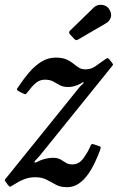

<svg xmlns="http://www.w3.org/2000/svg" viewBox="-60 -770 491 800"><path d="M22 -416Q40 -443.5 62.5 -469.5Q85 -495.5 112.2 -512.8Q139.5 -530 172 -530Q199.5 -530 216.5 -522.5Q233.5 -515 245 -505.5Q256.5 -496 268 -488.5Q279.5 -481 296 -481Q318.5 -481 336.2 -493Q354 -505 376.5 -521.5Q384 -527 387.5 -527.8Q391 -528.5 396 -522L406 -509.5Q411 -503.5 410.8 -501Q410.5 -498.5 405 -492L105.5 -121Q96.5 -110.5 89 -103.2Q81.5 -96 84 -93.5Q87 -91 94.2 -95.2Q101.5 -99.5 114 -104Q140.5 -112.5 160 -112.5Q180 -112.5 191.8 -105.8Q203.5 -99 214.2 -92Q225 -85 241 -85Q269 -85 287.2 -110Q305.5 -135 316 -159.5Q319 -166.5 321.5 -168.8Q324 -171 331.5 -168.5L353.5 -161Q359 -159 359.5 -155.8Q360 -152.5 356 -142Q348 -120.5 336 -94.5Q324 -68.5 307.5 -44.8Q291 -21 269 -5.5Q247 10 219 10Q191.5 10 172.8 -0.5Q154 -11 134.5 -21.2Q115 -31.5 86.5 -31.5Q61 -31.5 39 -22.5Q17 -13.5 -10 4Q-18 9 -20 7.8Q-22 6.5 -27.5 0L-35 -10.5Q-41 -17.5 -39.5 -21Q-38 -24.5 -32 -31L271 -406.5Q278 -414.5 283.8 -419.2Q289.5 -424 288 -426.5Q286.5 -429 281 -424.8Q275.5 -420.5 264 -416Q243.5 -407.5 224.5 -407.5Q202.5 -407.5 188.8 -415.2Q175 -423 161.5 -430.5Q148 -438 127 -438Q107 -438 91.5 -426Q76 -414 60 -392Q51 -380.5 48.2 -378Q45.5 -375.5 32 -382.5L18 -390Q7.5 -395.5 11.8 -401.5Q16 -407.5 22 -416ZM396 -730Q407 -711.5 401.2 -696.2Q395.5 -681 382.5 -673.5L268.5 -607Q262 -603 258.2 -602.8Q254.5 -602.5 249 -608.5L232 -626.5Q224 -635 232 -642.5L330 -738Q344 -752 365 -749.8Q386 -747.5 396 -730Z"/></svg>

Font: Besley* Narrow
Style: Italic
Weight: 400
Width: 4
Italic angle: -13°
Designer: Owen Earl
Foundry: indestructible type*
Version: Version 3.000; ttfautohint (v1.8.3)